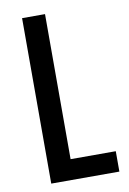

<svg xmlns="http://www.w3.org/2000/svg" viewBox="-82 -765 548 816"><g transform="rotate(-10 191.5 -357.0)"><path d="M72 0V-714H171V-88H366V0Z"/></g></svg>

Font: Noto Sans Gujarati UI ExtraCondensed Medium
Style: Regular
Weight: 500
Width: 2
Designer: Jelle Bosma - Monotype Design Team, Universal Thirst
Foundry: Monotype Imaging Inc.
Version: Version 2.106; ttfautohint (v1.8.4.7-5d5b)